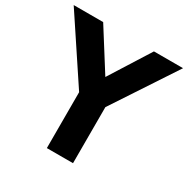

<svg xmlns="http://www.w3.org/2000/svg" viewBox="-185 -900 1027 1049"><g transform="rotate(30 329.0 -375.0)"><path d="M673.8 -750 412.6 -353.5V0H247.6V-352.5L-16.1 -750H169.9L330.1 -496.1L490.2 -750Z"/></g></svg>

Font: Now
Style: Bold
Weight: 700
Designer: Alfredo Marco Pradil
Foundry: Alfredo Marco Pradil
Version: Version 1.002;PS 001.002;hotconv 1.0.88;makeotf.lib2.5.64775